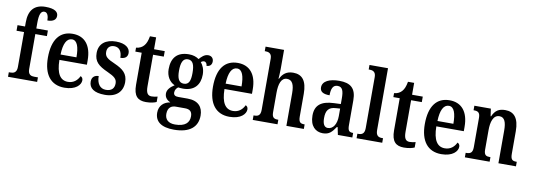

<svg xmlns="http://www.w3.org/2000/svg" viewBox="-70 -1246 5450 1961"><g transform="rotate(10 2654.5 -266.0)"><path d="M18 0H320V-47H281C251 -47 217 -55 217 -115V-478H337V-536H217V-594C217 -679 232 -719 269 -719C305 -719 314 -673 314 -636C378 -636 404 -662 404 -699C404 -737 374 -770 272 -770C155 -770 100 -702 100 -580V-536H22V-478H100V-115C100 -55 64 -47 35 -47H18Z M603 10C721 10 772 -49 772 -96C772 -117 761 -130 747 -135C727 -91 688 -55 629 -55C550 -55 507 -118 505 -261H790V-306C790 -464 716 -547 594 -547C461 -547 385 -452 385 -264C385 -90 461 10 603 10ZM672 -317H507C510 -429 541 -490 596 -490C651 -490 672 -422 672 -317Z M1023 10C1139 10 1206 -52 1206 -153C1206 -241 1156 -282 1068 -321C987 -356 961 -376 961 -425C961 -469 988 -496 1033 -496C1083 -496 1114 -459 1114 -390C1165 -390 1189 -414 1189 -453C1189 -502 1144 -546 1043 -546C938 -546 867 -495 867 -397C867 -308 913 -269 1011 -225C1086 -191 1112 -169 1112 -123C1112 -74 1085 -42 1025 -42C963 -42 929 -91 929 -168C895 -168 858 -152 858 -99C858 -31 910 10 1023 10Z M1449 10C1500 10 1539 -1 1558 -10V-66C1539 -61 1519 -57 1496 -57C1455 -57 1438 -85 1438 -151V-479H1549V-536H1438V-659H1374C1365 -609 1353 -581 1335 -560C1318 -539 1291 -523 1254 -520V-479H1320V-146C1320 -30 1365 10 1449 10Z M1779 238C1945 238 2024 166 2024 49C2024 -37 1976 -99 1864 -99H1766C1735 -99 1717 -110 1717 -137C1717 -164 1733 -185 1749 -195C1760 -193 1786 -191 1799 -191C1918 -191 1973 -264 1973 -366C1973 -424 1954 -462 1931 -490C1940 -497 1951 -503 1964 -503C1980 -503 1995 -486 1995 -462C2035 -462 2050 -488 2050 -517C2050 -547 2031 -572 1994 -572C1953 -572 1925 -540 1903 -516C1877 -535 1843 -547 1799 -547C1677 -547 1620 -479 1620 -362C1620 -289 1656 -233 1709 -210C1667 -183 1636 -153 1636 -112C1636 -67 1667 -43 1696 -30C1631 -20 1582 22 1582 96C1582 187 1647 238 1779 238ZM1797 -242C1746 -242 1727 -286 1727 -364C1727 -446 1745 -495 1797 -495C1850 -495 1867 -448 1867 -365C1867 -285 1851 -242 1797 -242ZM1781 184C1711 184 1676 148 1676 92C1676 21 1720 3 1758 3H1854C1903 3 1929 23 1929 74C1929 139 1887 184 1781 184Z M2315 10C2433 10 2484 -49 2484 -96C2484 -117 2473 -130 2459 -135C2439 -91 2400 -55 2341 -55C2262 -55 2219 -118 2217 -261H2502V-306C2502 -464 2428 -547 2306 -547C2173 -547 2097 -452 2097 -264C2097 -90 2173 10 2315 10ZM2384 -317H2219C2222 -429 2253 -490 2308 -490C2363 -490 2384 -422 2384 -317Z M2556 0H2813V-47H2810C2772 -47 2747 -55 2747 -113V-315C2747 -406 2768 -474 2829 -474C2885 -474 2905 -424 2905 -338V0H3086V-47H3084C3044 -47 3023 -56 3023 -118V-353C3023 -488 2974 -547 2880 -547C2811 -547 2772 -513 2747 -461H2742C2743 -471 2747 -520 2747 -560V-760H2555V-713H2564C2592 -713 2628 -705 2628 -649V-117C2628 -56 2599 -47 2562 -47H2556Z M3283 10C3351 10 3377 -23 3415 -78H3423L3439 0H3589V-47H3586C3546 -47 3533 -63 3533 -118V-376C3533 -501 3474 -547 3358 -547C3259 -547 3185 -515 3185 -449C3185 -404 3218 -384 3285 -384C3285 -449 3300 -493 3350 -493C3403 -493 3414 -447 3414 -373V-316L3343 -313C3213 -308 3149 -259 3149 -151C3149 -41 3208 10 3283 10ZM3325 -52C3287 -52 3270 -87 3270 -146C3270 -222 3295 -262 3372 -266L3415 -269V-191C3415 -109 3380 -52 3325 -52Z M3633 0H3899V-47H3889C3854 -47 3825 -58 3825 -118V-760H3633V-713H3643C3671 -713 3707 -705 3707 -649V-118C3707 -58 3678 -47 3643 -47H3633Z M4125 10C4176 10 4215 -1 4234 -10V-66C4215 -61 4195 -57 4172 -57C4131 -57 4114 -85 4114 -151V-479H4225V-536H4114V-659H4050C4041 -609 4029 -581 4011 -560C3994 -539 3967 -523 3930 -520V-479H3996V-146C3996 -30 4041 10 4125 10Z M4512 10C4630 10 4681 -49 4681 -96C4681 -117 4670 -130 4656 -135C4636 -91 4597 -55 4538 -55C4459 -55 4416 -118 4414 -261H4699V-306C4699 -464 4625 -547 4503 -547C4370 -547 4294 -452 4294 -264C4294 -90 4370 10 4512 10ZM4581 -317H4416C4419 -429 4450 -490 4505 -490C4560 -490 4581 -422 4581 -317Z M4756 0H5013V-47H5008C4970 -47 4946 -55 4946 -113V-315C4946 -398 4966 -475 5032 -475C5086 -475 5104 -424 5104 -338V0H5286V-47H5282C5243 -47 5222 -56 5222 -118V-353C5222 -488 5171 -547 5080 -547C5016 -547 4976 -525 4947 -459H4942L4931 -536H4760V-489H4764C4802 -489 4828 -480 4828 -423V-117C4828 -56 4800 -47 4761 -47H4756Z"/></g></svg>

Font: Noto Serif Tamil Condensed SemiBold
Style: Regular
Weight: 600
Width: 3
Designer: Indian Type Foundry, Tom Grace, and the Monotype Design Team
Foundry: Monotype Imaging Inc.
Version: Version 2.004